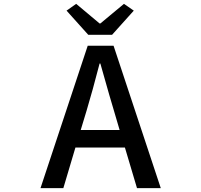

<svg xmlns="http://www.w3.org/2000/svg" viewBox="-20 -973 1040 993"><path d="M559.6 -793H436.5L324.2 -918L374 -953.1L495.1 -851.6H499L621.1 -953.1L671.9 -918ZM397.5 -300.8H598.6L569.3 -400.4Q556.6 -440.4 499 -644.5H495.1Q458 -501 427.7 -400.4ZM688.5 0 626 -210H370.1L307.6 0H189.5L433.6 -736.3H567.4L811.5 0Z"/></svg>

Font: Gen Shin Gothic Monospace Medium
Style: Regular
Weight: 500
Designer: [Source Han Sans]
Ryoko NISHIZUKA  (kana & ideographs); Paul D. Hunt (Latin, Greek & Cyrillic); Wenlong ZHANG  (bopomofo
Version: Version 1.002.20150607